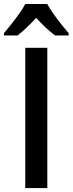

<svg xmlns="http://www.w3.org/2000/svg" viewBox="-47 -957 369 977"><path d="M81.5 0V-713.9H193.8V0ZM193.4 -936.5Q205.6 -914.1 224.4 -887.5Q243.2 -860.8 263.9 -834.7Q284.7 -808.6 302.2 -788.1V-776.4H233.4Q210.4 -793.5 185.8 -816.4Q161.1 -839.4 137.2 -866.2Q112.8 -839.8 88.1 -816.2Q63.5 -792.5 42 -776.4H-26.9V-788.1Q-9.3 -808.6 11.5 -835Q32.2 -861.3 51.3 -888.2Q70.3 -915 81.5 -936.5Z"/></svg>

Font: Open Sans SemiCondensed SemiBold
Style: Regular
Weight: 600
Width: 4
Designer: Monotype Design Team
Foundry: Monotype Imaging Inc.
Version: Version 3.000